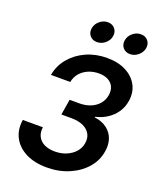

<svg xmlns="http://www.w3.org/2000/svg" viewBox="-170 -1046 967 1162"><g transform="rotate(20 314.0 -465.5)"><path d="M272 10.3Q192.9 10.3 137 -18.1Q81.1 -46.4 54.9 -96.2Q28.8 -146 38.6 -210.4H168Q163.1 -175.3 176.3 -149.9Q189.5 -124.5 217.5 -110.8Q245.6 -97.2 285.2 -97.2Q325.2 -97.2 358.6 -111.1Q392.1 -125 414.1 -149.7Q436 -174.3 441.4 -207Q447.3 -241.2 433.1 -266.8Q418.9 -292.5 387.9 -306.9Q356.9 -321.3 310.5 -321.3H246.6L263.2 -421.9H327.1Q366.2 -421.9 397.9 -435.1Q429.7 -448.2 450.2 -472.2Q470.7 -496.1 476.1 -528.3Q481.4 -560.1 470.7 -583.5Q460 -606.9 435.8 -619.9Q411.6 -632.8 376 -632.8Q340.3 -632.8 309.3 -619.9Q278.3 -606.9 257.3 -582.8Q236.3 -558.6 230 -524.9H105.5Q116.7 -587.9 157 -635.7Q197.3 -683.6 257.8 -710.7Q318.4 -737.8 390.6 -737.8Q462.9 -737.8 513.7 -711.2Q564.5 -684.6 588.1 -639.2Q611.8 -593.8 602.5 -537.6Q592.8 -476.6 549.1 -434.3Q505.4 -392.1 443.4 -378.4L442.9 -374Q492.2 -367.2 523.4 -343Q554.7 -318.8 567.1 -282.5Q579.6 -246.1 571.8 -201.2Q562 -139.6 520 -92Q478 -44.4 413.8 -17.1Q349.6 10.3 272 10.3ZM511.2 -806.6Q482.4 -806.6 465.6 -826.4Q448.7 -846.2 453.6 -874.5Q458 -902.8 481.4 -922.6Q504.9 -942.4 533.7 -942.4Q563 -942.4 579.6 -922.6Q596.2 -902.8 591.8 -874.5Q586.9 -846.2 563.5 -826.4Q540 -806.6 511.2 -806.6ZM298.3 -806.6Q269.5 -806.6 252.7 -826.4Q235.8 -846.2 240.7 -874.5Q245.1 -902.8 268.6 -922.6Q292 -942.4 320.8 -942.4Q350.1 -942.4 366.7 -922.6Q383.3 -902.8 378.9 -874.5Q374.5 -846.2 350.8 -826.4Q327.1 -806.6 298.3 -806.6Z"/></g></svg>

Font: Inter 20pt SemiBold
Style: Italic
Weight: 600
Italic angle: -9.3988°
Version: Version 4.001;git-66647c0bb